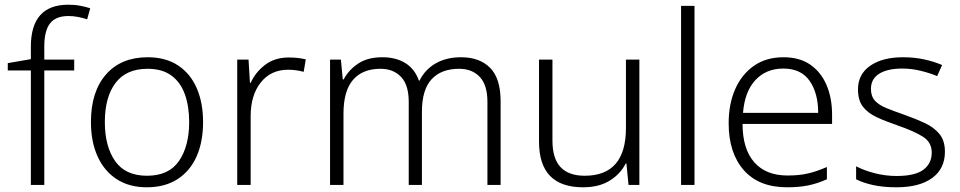

<svg xmlns="http://www.w3.org/2000/svg" viewBox="-20 -785 4077 815"><path d="M295 -486H168V0H111V-486H13V-517L111 -534V-587Q111 -765 270 -765Q298 -765 321 -760.5Q344 -756 363 -750L350 -703Q332 -709 311.5 -713Q291 -717 271 -717Q217 -717 192.5 -686Q168 -655 168 -587V-532H295Z M842 -267Q842 -183 814.5 -121Q787 -59 733.5 -24.5Q680 10 603 10Q529 10 476 -24Q423 -58 394.5 -120.5Q366 -183 366 -267Q366 -396 430 -469Q494 -542 607 -542Q683 -542 735.5 -507.5Q788 -473 815 -411Q842 -349 842 -267ZM425 -267Q425 -164 468.5 -101.5Q512 -39 604 -39Q697 -39 740 -102Q783 -165 783 -267Q783 -333 765 -384Q747 -435 708 -464Q669 -493 606 -493Q516 -493 470.5 -433Q425 -373 425 -267Z M1206 -541Q1245 -541 1278 -533L1269 -480Q1237 -489 1203 -489Q1130 -489 1087 -435Q1044 -381 1044 -292V0H987V-532H1035L1041 -433H1044Q1064 -478 1105 -509.5Q1146 -541 1206 -541Z M1937 -542Q2016 -542 2060.5 -497Q2105 -452 2105 -355V0H2049V-353Q2049 -424 2016.5 -458.5Q1984 -493 1929 -493Q1853 -493 1812 -448.5Q1771 -404 1771 -311V0H1715V-353Q1715 -424 1682.5 -458.5Q1650 -493 1595 -493Q1519 -493 1478.5 -446Q1438 -399 1438 -302V0H1381V-532H1427L1435 -448H1439Q1459 -487 1499.5 -514.5Q1540 -542 1603 -542Q1661 -542 1701 -517Q1741 -492 1758 -443H1761Q1784 -490 1829.5 -516Q1875 -542 1937 -542Z M2694 -532V0H2648L2639 -91H2636Q2614 -47 2568.5 -18.5Q2523 10 2455 10Q2268 10 2268 -184V-532H2325V-189Q2325 -112 2359.5 -75.5Q2394 -39 2462 -39Q2637 -39 2637 -242V-532Z M2928 0H2871V-760H2928Z M3306 -542Q3374 -542 3419.5 -510.5Q3465 -479 3488.5 -424Q3512 -369 3512 -298V-259H3132Q3132 -153 3181.5 -96.5Q3231 -40 3323 -40Q3372 -40 3409 -48.5Q3446 -57 3490 -76V-24Q3450 -6 3411 2Q3372 10 3321 10Q3201 10 3137 -63Q3073 -136 3073 -262Q3073 -343 3100.5 -406Q3128 -469 3180 -505.5Q3232 -542 3306 -542ZM3305 -494Q3232 -494 3186.5 -445Q3141 -396 3134 -306H3453Q3453 -390 3416.5 -442Q3380 -494 3305 -494Z M3991 -141Q3991 -69 3937 -29.5Q3883 10 3785 10Q3729 10 3686 0.5Q3643 -9 3614 -24V-79Q3649 -61 3694 -49.5Q3739 -38 3786 -38Q3864 -38 3899.5 -64.5Q3935 -91 3935 -137Q3935 -181 3898 -204.5Q3861 -228 3789 -253Q3739 -270 3701.5 -287.5Q3664 -305 3643 -332Q3622 -359 3622 -406Q3622 -470 3674 -506Q3726 -542 3813 -542Q3861 -542 3902.5 -533Q3944 -524 3979 -509L3958 -462Q3927 -475 3888 -484.5Q3849 -494 3810 -494Q3747 -494 3712 -472Q3677 -450 3677 -408Q3677 -376 3694 -357.5Q3711 -339 3743 -326Q3775 -313 3821 -297Q3869 -280 3907 -262Q3945 -244 3968 -216Q3991 -188 3991 -141Z"/></svg>

Font: Noto Sans Thai Looped Light
Style: Regular
Weight: 300
Designer: Sasikarn Vongin, Ben Mitchell
Foundry: The Fontpad Ltd
Version: Version 1.001; ttfautohint (v1.8.4.7-5d5b)